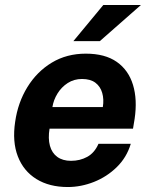

<svg xmlns="http://www.w3.org/2000/svg" viewBox="-20 -743 603 773"><path d="M253 10Q178.5 10 126.5 -22.2Q74.5 -54.5 51.8 -113.5Q29 -172.5 41 -252.5Q52 -330 90.2 -392.2Q128.5 -454.5 188.5 -490.8Q248.5 -527 325.5 -527Q403 -527 450.2 -493.8Q497.5 -460.5 515.5 -401.2Q533.5 -342 522 -264.5L515.5 -225H179.5Q173 -185.5 181 -156.2Q189 -127 210.8 -111.2Q232.5 -95.5 266 -95.5Q302 -95.5 331.2 -111.5Q360.5 -127.5 376.5 -164H506.5Q490 -109 450 -70Q410 -31 358 -10.5Q306 10 253 10ZM191 -312H394Q399 -343 391.5 -369Q384 -395 364 -410Q344 -425 310 -425Q278 -425 252.8 -408.8Q227.5 -392.5 211.5 -366.5Q195.5 -340.5 191 -312ZM275.5 -577.5 396 -723H547.5L382 -577.5Z"/></svg>

Font: Public Sans Thin
Style: Bold Italic
Weight: 700
Italic angle: -8°
Version: Version 2.001